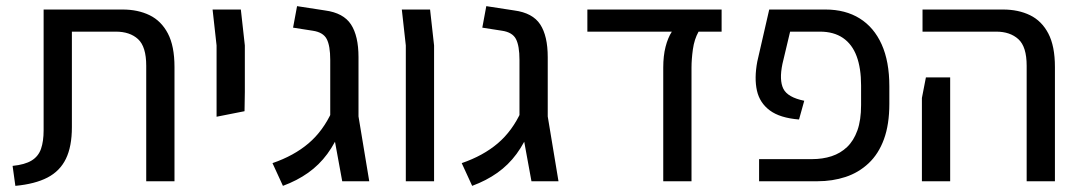

<svg xmlns="http://www.w3.org/2000/svg" viewBox="-20 -590 3516 625"><path d="M30 15 21 -50Q61 -54 83 -67.5Q105 -81 113.5 -105.5Q122 -130 122 -166V-559H379Q429 -559 467 -540.5Q505 -522 526.5 -481Q548 -440 548 -372V0H456V-376Q456 -438 429.5 -462.5Q403 -487 357 -487H214V-176Q214 -113 194.5 -73Q175 -33 134.5 -12Q94 9 30 15Z M685 -210V-291V-442L672 -559H764L777 -442V-291L776 -228Z M1094 0 1055 -213V-395Q1055 -441 1043.5 -463Q1032 -485 998 -490L934 -500L947 -570L1038 -556Q1098 -548 1122.5 -510.5Q1147 -473 1147 -404V-211L1182 0ZM901 15 867 -59Q937 -83 984.5 -123.5Q1032 -164 1061 -228L1091 -173Q1072 -125 1045.5 -89Q1019 -53 983 -27.5Q947 -2 901 15Z M1301 0V-442L1288 -559H1380L1393 -442V0Z M1710 0 1671 -213V-395Q1671 -441 1659.5 -463Q1648 -485 1614 -490L1550 -500L1563 -570L1654 -556Q1714 -548 1738.5 -510.5Q1763 -473 1763 -404V-211L1798 0ZM1517 15 1483 -59Q1553 -83 1600.5 -123.5Q1648 -164 1677 -228L1707 -173Q1688 -125 1661.5 -89Q1635 -53 1599 -27.5Q1563 -2 1517 15Z M2139 0V-370Q2139 -408 2146.5 -437.5Q2154 -467 2167 -487H1892V-559H2329V-487H2254Q2240 -462 2235.5 -429.5Q2231 -397 2231 -370V0Z M2451 0V-72H2623Q2658 -72 2687 -81.5Q2716 -91 2737.5 -111.5Q2759 -132 2771 -165.5Q2783 -199 2783 -248V-312Q2783 -368 2768.5 -407Q2754 -446 2724 -466.5Q2694 -487 2649 -487H2552L2527 -382Q2516 -329 2530 -301Q2544 -273 2598 -262L2581 -201Q2519 -206 2486 -230.5Q2453 -255 2444 -295Q2435 -335 2445 -389L2484 -559H2667Q2732 -559 2778.5 -530Q2825 -501 2850 -445.5Q2875 -390 2875 -309V-252Q2875 -185 2857.5 -137Q2840 -89 2807.5 -58.5Q2775 -28 2732.5 -14Q2690 0 2641 0Z M3322 0V-376Q3322 -438 3295 -462.5Q3268 -487 3223 -487H2983V-559H3245Q3295 -559 3333 -540.5Q3371 -522 3392.5 -481Q3414 -440 3414 -372V0ZM2981 0V-271L2994 -338H3073V-271V0Z"/></svg>

Font: Assistant Medium
Style: Regular
Weight: 500
Designer: Hebrew By Ben Nathan, Latin by Paul Hunt
Version: Version 3.000